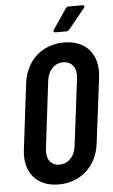

<svg xmlns="http://www.w3.org/2000/svg" viewBox="-60 -928 573 975"><g transform="rotate(-5 226.5 -440.0)"><path d="M250 -763H306C312 -763 317 -766 321 -771L404 -873C411 -881 408 -888 398 -888H328C322 -888 316 -886 313 -880L243 -777C237 -768 241 -763 250 -763ZM200 8C311 8 395 -67 409 -182L451 -518C465 -633 399 -708 288 -708C176 -708 93 -633 79 -518L38 -182C24 -67 88 8 200 8ZM212 -92C167 -92 144 -127 150 -177L192 -523C198 -573 231 -608 275 -608C320 -608 345 -573 339 -523L296 -177C290 -127 257 -92 212 -92Z"/></g></svg>

Font: Barlow Condensed SemiBold
Style: Italic
Weight: 600
Width: 3
Italic angle: -7°
Designer: Jeremy Tribby
Foundry: Tribby Type
Version: Version 1.422;hotconv 1.0.109;makeotfexe 2.5.65596